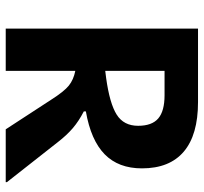

<svg xmlns="http://www.w3.org/2000/svg" viewBox="-40 -654 695 654"><g transform="rotate(90 307.0 -327.5)"><path d="M465 -177 601 -4V0H421L320 -155Q292 -199 272 -215Q252 -231 222 -237V0H78V-655H328Q440 -655 497 -606.5Q554 -558 554 -464Q554 -384 506 -337Q458 -290 360 -273V-266Q393 -249 417 -228.5Q441 -208 465 -177ZM409 -451Q409 -498 384 -519.5Q359 -541 305 -541H222V-339L246 -342Q333 -354 371 -378Q409 -402 409 -451Z"/></g></svg>

Font: Intel One Mono
Style: Bold
Weight: 700
Monospace: yes
Designer: Fred Shallcrass
Foundry: Frere-Jones Type LLC
Version: Version 1.400;hotconv 1.1.0;makeotfexe 2.6.0;FJTRelease1.4